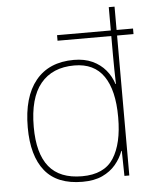

<svg xmlns="http://www.w3.org/2000/svg" viewBox="-54 -806 690 861"><g transform="rotate(-5 291.0 -375.0)"><path d="M283 10Q169 10 114 -58Q59 -126 59 -254Q59 -391 119 -464.5Q179 -538 291 -538Q339 -538 374.5 -521.5Q410 -505 433.5 -477Q457 -449 468 -414H470Q469 -448 468.5 -480Q468 -512 468 -543V-630H226V-655H468V-760H494V-655H568V-630H494V0H472L470 -113H468Q456 -80 432.5 -52Q409 -24 372.5 -7Q336 10 283 10ZM283 -15Q383 -15 425 -80.5Q467 -146 467 -263V-266Q467 -386 423.5 -449.5Q380 -513 291 -513Q192 -513 139 -448.5Q86 -384 86 -254Q86 -134 134.5 -74.5Q183 -15 283 -15Z"/></g></svg>

Font: Noto Sans Hebrew Thin
Style: Regular
Weight: 250
Designer: Monotype Design Team
Foundry: Monotype Imaging Inc.
Version: Version 2.003